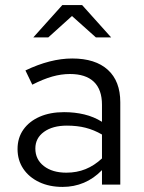

<svg xmlns="http://www.w3.org/2000/svg" viewBox="-20 -726 566 755"><path d="M226 9Q174 9 134 -10Q94 -29 71.5 -62.5Q49 -96 49 -140Q49 -184 72 -216.5Q95 -249 136 -267Q177 -285 232 -285Q274 -285 311.5 -276Q349 -267 381 -247V-314Q381 -374 349 -404.5Q317 -435 255 -435Q221 -435 185.5 -425Q150 -415 107 -393L80 -449Q178 -496 264 -496Q355 -496 404 -451.5Q453 -407 453 -324V0H381V-57Q349 -24 310 -7.5Q271 9 226 9ZM119 -142Q119 -99 152.5 -73Q186 -47 241 -47Q282 -47 316.5 -61Q351 -75 381 -103V-197Q350 -215 317 -223.5Q284 -232 243 -232Q187 -232 153 -207.5Q119 -183 119 -142ZM357 -579 263 -663 170 -579H111L225 -706H303L417 -579Z"/></svg>

Font: Red Hat Text VF
Style: Regular
Weight: 300
Designer: Pentagram, MCKL
Foundry: Pentagram, MCKL
Version: Version 1.023